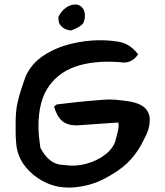

<svg xmlns="http://www.w3.org/2000/svg" viewBox="-20 -856 740 859"><path d="M293 -720Q257 -726 244 -754Q243 -758 242 -766Q241 -774 241 -779Q252 -804 273 -820Q294 -836 318 -836Q335 -836 347.5 -822.5Q360 -809 360 -785Q360 -768 352 -752Q343 -737 299 -720ZM285 -17Q198 -17 127 -76Q92 -106 73.5 -140.5Q55 -175 52 -219Q51 -234 50.5 -244.5Q50 -255 50 -261Q50 -290 50 -313.5Q50 -337 53 -364Q56 -391 66 -427Q76 -463 95 -515Q121 -572 175 -607.5Q229 -643 296 -659.5Q363 -676 427 -676Q469 -676 506 -670Q560 -663 598 -613Q574 -577 535 -576Q423 -588 336.5 -564Q250 -540 201 -473.5Q152 -407 152 -291Q152 -253 161 -194Q201 -118 265 -118Q317 -110 366.5 -123.5Q416 -137 451.5 -165Q487 -193 497 -228Q504 -254 507.5 -270Q511 -286 511 -293Q511 -295 510.5 -299Q510 -303 509 -308Q492 -307 467 -305Q442 -303 409 -301L323 -295Q282 -295 258.5 -314.5Q235 -334 222 -379Q224 -380 229 -385Q233 -389 236 -389L271 -393Q329 -400 372.5 -404Q416 -408 446 -410Q471 -412 499.5 -409.5Q528 -407 560 -402Q650 -387 650 -319Q650 -293 640 -267Q638 -260 633.5 -251Q629 -242 624 -232Q601 -183 566.5 -144Q532 -105 475 -72Q430 -45 390.5 -33Q351 -21 313 -18Q309 -17 302 -17Q295 -17 285 -17Z"/></svg>

Font: Mansalva
Style: Regular
Weight: 400
Designer: Carolina Short
Foundry: Carolina Short
Version: Version 2.112; ttfautohint (v1.8.4.7-5d5b)